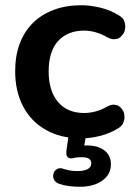

<svg xmlns="http://www.w3.org/2000/svg" viewBox="-20 -519 512 734"><path d="M291 10Q214 10 157 -21.5Q100 -53 69 -111Q38 -169 38 -247Q38 -306 55.5 -352.5Q73 -399 106 -431.5Q139 -464 186 -481.5Q233 -499 291 -499Q324 -499 362.5 -490Q401 -481 435 -460Q451 -450 455 -438.5Q459 -427 459 -418Q459 -413 457 -403Q455 -393 445.5 -382.5Q436 -372 427.5 -370.5Q419 -369 416 -369Q404 -369 391 -376Q369 -389 346 -395.5Q323 -402 302 -402Q269 -402 244 -391.5Q219 -381 201.5 -361.5Q184 -342 175 -313Q166 -284 166 -246Q166 -172 201.5 -129.5Q237 -87 302 -87Q323 -87 345.5 -93Q368 -99 391 -112Q404 -119 415 -119Q418 -119 426.5 -117Q435 -115 444 -104.5Q453 -94 454.5 -85Q456 -76 456 -72Q456 -61 451 -49Q446 -37 431 -28Q398 -8 361 1Q324 10 291 10ZM285 195Q266 195 245 192.5Q224 190 207 184Q192 179 186.5 167.5Q181 156 184.5 144.5Q188 133 198.5 127Q209 121 224 127Q237 131 249 133Q261 135 275 135Q301 135 315 127.5Q329 120 329 105Q329 94 320.5 88Q312 82 292 82Q285 82 277.5 82.5Q270 83 262 85Q255 87 249.5 86.5Q244 86 239 82Q235 78 234 72Q233 66 234 56L245 -20H312L299 56L267 45Q279 41 291 39Q303 37 313 37Q354 37 379 56Q404 75 404 109Q404 148 371 171.5Q338 195 285 195Z"/></svg>

Font: Nunito
Style: Bold
Weight: 700
Designer: Vernon Adams
Foundry: Vernon Adams
Version: Version 3.602